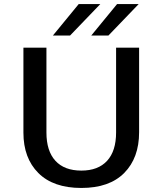

<svg xmlns="http://www.w3.org/2000/svg" viewBox="-20 -916 805 951"><path d="M242 -740 370 -896H477L327 -740ZM432 -740 560 -896H667L517 -740ZM96 -259V-680H210V-260Q210 -168 254.5 -119.5Q299 -71 383 -71Q466 -71 510.5 -119.5Q555 -168 555 -260V-680H669V-261Q669 -134 595.5 -59.5Q522 15 383 15Q244 15 170 -59Q96 -133 96 -259Z"/></svg>

Font: Martel Sans DemiBold
Style: Regular
Weight: 600
Designer: Dan Reynolds and Mathieu Réguer
Foundry: Dan Reynolds and Mathieu Réguer
Version: Version 1.001;PS 001.001;hotconv 1.0.70;makeotf.lib2.5.58329